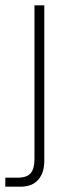

<svg xmlns="http://www.w3.org/2000/svg" viewBox="-45 -537 272 724"><path d="M-25 133H21Q44 133 58 126Q72 119 78.5 103Q85 87 85 60V-517H122V70Q122 115 99 141Q76 167 32 167H-25Z"/></svg>

Font: Mona Sans VF XLt
Style: Regular
Weight: 200
Designer: Deni Anggara
Foundry: GitHub
Version: Version 2.000;Glyphs 3.2.3 (3260)